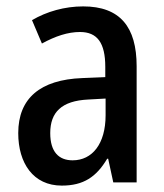

<svg xmlns="http://www.w3.org/2000/svg" viewBox="-20 -663 514 600"><path d="M240 -643C182 -643 126 -627 80 -600L111 -527C153 -550 192 -563 230 -563C284 -563 309 -529 309 -454V-422L237 -419C106 -414 37 -356 37 -247C37 -153 84 -83 173 -83C241 -83 281 -110 315 -167H318L334 -93H407V-456C407 -579 355 -643 240 -643ZM256 -352 310 -355V-303C310 -213 268 -162 207 -162C164 -162 137 -188 137 -247C137 -312 172 -348 256 -352Z"/></svg>

Font: Noto Sans Kannada UI Condensed Medium
Style: Regular
Weight: 500
Width: 3
Designer: Jelle Bosma - Monotype Design Team
Foundry: Monotype Imaging Inc.
Version: Version 2.005